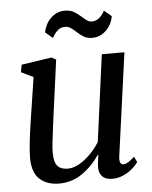

<svg xmlns="http://www.w3.org/2000/svg" viewBox="-54 -807 684 863"><g transform="rotate(-5 288.0 -376.0)"><path d="M57.5 -115Q57.5 -170.5 76.5 -291L105 -477L50.5 -503.5L56.5 -537L193 -557.5L213 -546.5L178 -288Q173.5 -252 171.5 -237.5Q161 -162 161 -131.5Q161 -88 176.2 -70.8Q191.5 -53.5 222.5 -53.5Q259 -53.5 299.2 -85Q339.5 -116.5 367 -160.5L419.5 -552.5H521.5L457.5 -87.5Q456.5 -78.5 456.5 -75.5Q456.5 -63.5 461 -57.2Q465.5 -51 473 -51Q482.5 -51 494.5 -58Q506.5 -65 523.5 -81L535.5 -56Q529 -45 512 -29.5Q495 -14 470.5 -2.2Q446 9.5 418.5 9.5Q387.5 9.5 372.2 -7Q357 -23.5 358.5 -51.5Q358 -59 364.5 -104L363 -105Q329 -54.5 282.5 -22.2Q236 10 178.5 10Q124 10 91 -19.8Q58 -49.5 57.5 -115ZM174 -672.5Q182.5 -713.5 209.2 -737.8Q236 -762 269 -762Q294.5 -762 310.8 -752.8Q327 -743.5 346 -726.5Q359 -714.5 368 -708.8Q377 -703 388 -703Q406.5 -703 421.2 -715Q436 -727 446 -747L479 -719Q475 -694.5 461.5 -674Q448 -653.5 427.8 -641.5Q407.5 -629.5 384.5 -629.5Q361.5 -629.5 346.2 -638.2Q331 -647 313.5 -663.5Q299.5 -676.5 289 -683Q278.5 -689.5 264.5 -689.5Q246.5 -689.5 233 -678.2Q219.5 -667 207 -644.5Z"/></g></svg>

Font: Merriweather Text
Style: Italic
Weight: 400
Italic angle: -7.8°
Designer: Eben Sorkin
Foundry: Eben Sorkin
Version: Version 2.100